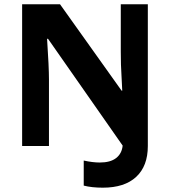

<svg xmlns="http://www.w3.org/2000/svg" viewBox="-20 -683 795 898"><path d="M460.9 194.8Q409.2 194.8 371.6 185.1V67.9Q413.6 77.1 446.8 77.1Q496.1 77.1 522.9 56.4Q549.8 35.6 553.7 -2L204.6 -501.5H200.2Q209 -368.7 209 -312V0H83.5V-663.1H260.7L548.8 -258.8H551.8L548.3 -327.6Q544.9 -377 544.9 -441.9V-663.1H671.4V0Q671.4 93.8 616.9 144.3Q562.5 194.8 460.9 194.8Z"/></svg>

Font: Bpm'online Open Sans
Style: Bold
Weight: 700
Foundry: Ascender Corporation
Version: Version 1.10